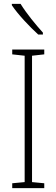

<svg xmlns="http://www.w3.org/2000/svg" viewBox="-20 -969 291 989"><path d="M86 -949H41V-942C73 -894 134 -830 177 -791H201V-801C163 -843 117 -899 86 -949ZM208 0V-25L145 -31V-682L208 -689V-714H43V-689L107 -682V-31L43 -25V0Z"/></svg>

Font: Noto Sans Sinhala UI Condensed ExtraLight
Style: Regular
Weight: 200
Width: 3
Designer: Jelle Bosma - Monotype Design Team
Foundry: Monotype Imaging Inc.
Version: Version 2.006